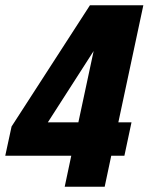

<svg xmlns="http://www.w3.org/2000/svg" viewBox="-30 -710 565 730"><path d="M-10 -118 14 -229 312 -690H515L420 -245H470L443 -118H393L368 0H216L241 -118ZM152 -245H268L326 -516Z"/></svg>

Font: Radio Canada Condensed
Style: Bold Italic
Weight: 700
Width: 3
Italic angle: -12°
Designer: Charles Daoud, Etienne Aubert Bonn, Alexandre Saumier Demers, Jacques Le Bailly
Foundry: Radio-Canada
Version: Version 2.104; ttfautohint (v1.8.4.7-5d5b);gftools[0.9.28.de